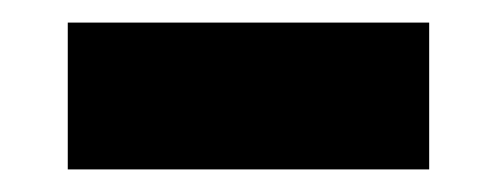

<svg xmlns="http://www.w3.org/2000/svg" viewBox="-20 -750 440 170"><path d="M40 -600V-730H360V-600Z"/></svg>

Font: Tektur SemiCondensed Black
Style: Regular
Weight: 900
Width: 4
Designer: Adam Jagosz
Foundry: Adam Jagosz
Version: Version 1.005;gftools[0.9.30]